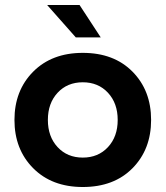

<svg xmlns="http://www.w3.org/2000/svg" viewBox="-20 -740 664 770"><path d="M312 -108Q374 -108 413 -150Q452 -192 452 -259Q452 -326 413 -368Q374 -410 312 -410Q250 -410 211 -368Q172 -326 172 -259Q172 -192 211 -150Q250 -108 312 -108ZM312 10Q188 10 113 -65.5Q38 -141 38 -259Q38 -377 113 -452.5Q188 -528 312 -528Q437 -528 511.5 -452.5Q586 -377 586 -259Q586 -141 511.5 -65.5Q437 10 312 10ZM384 -590H284L169 -720H299Z"/></svg>

Font: YamahaIndonesia935. App
Style: Bold
Weight: 700
Designer: Dalton Maag Ltd
Foundry: Dalton Maag Ltd
Version: Version 1.002; January 01, 2024; Regular/Italic